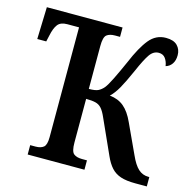

<svg xmlns="http://www.w3.org/2000/svg" viewBox="-105 -825 930 931"><g transform="rotate(15 359.5 -360.0)"><path d="M114 0V-47H141Q167 -47 181 -58.5Q195 -70 195 -109V-660H136Q103 -660 88.5 -641.5Q74 -623 66 -584L59 -553H14L19 -714H399V-667H374Q347 -667 332.5 -655.5Q318 -644 318 -599V-384Q350 -384 364.5 -391Q379 -398 392 -413Q404 -428 422.5 -465.5Q441 -503 465 -557Q499 -638 532.5 -679Q566 -720 616 -720Q655 -720 673.5 -701Q692 -682 692 -653Q692 -626 680 -609Q668 -592 649 -587Q646 -609 634.5 -625Q623 -641 601 -641Q574 -641 555.5 -614Q537 -587 511 -527Q483 -464 464.5 -431.5Q446 -399 425 -379Q467 -375 496 -351Q525 -327 547 -278L615 -131Q635 -86 656.5 -66.5Q678 -47 707 -47H712V0H654Q609 0 580.5 -9.5Q552 -19 533 -40Q514 -61 499 -95L421 -268Q409 -296 396.5 -310.5Q384 -325 365.5 -329.5Q347 -334 318 -334V-115Q318 -70 332.5 -58.5Q347 -47 374 -47H399V0Z"/></g></svg>

Font: Noto Serif Condensed SemiBold
Style: Regular
Weight: 600
Width: 3
Designer: Monotype Design Team
Foundry: Monotype Imaging Inc.
Version: Version 2.013